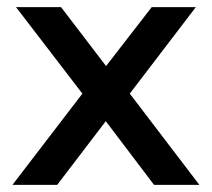

<svg xmlns="http://www.w3.org/2000/svg" viewBox="-20 -520 596 540"><path d="M15 0 211.7 -256.7 25 -500H151.7L278.3 -334.2L406.7 -500H530.8L345 -256.7L540.8 0H413.3L277.5 -179.2L140.8 0Z"/></svg>

Font: Funnel Display Light Medium
Style: Regular
Weight: 500
Version: Version 1.000